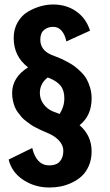

<svg xmlns="http://www.w3.org/2000/svg" viewBox="-20 -726 490 855"><path d="M388 -52Q388 -16 375.5 12.5Q363 41 343.5 58.8Q324 76.5 298.5 88.2Q273 100 248.5 104.5Q224 109 199.5 109Q135 109 83.5 75Q32 41 18.5 -15.5L123.5 -67Q142 10.5 199.5 10.5Q231 10.5 246.5 -7Q262 -24.5 262 -55Q262 -79 243 -99.8Q224 -120.5 192.5 -133.5Q191 -134 178 -139.8Q165 -145.5 159.5 -148Q154 -150.5 139.8 -157.8Q125.5 -165 118 -170.5Q110.5 -176 97.5 -185.5Q84.5 -195 77.2 -203.5Q70 -212 60.5 -224.5Q51 -237 46 -249.5Q41 -262 37.5 -278.2Q34 -294.5 34 -311.5Q34 -381.5 105 -426Q41 -475 41 -556.5Q41 -596 58.5 -626.5Q76 -657 103.8 -673.5Q131.5 -690 160.2 -698Q189 -706 216.5 -706Q276 -706 319.8 -675.2Q363.5 -644.5 381 -589.5L275.5 -541.5Q269.5 -571.5 254.5 -589Q239.5 -606.5 216.5 -606.5Q193 -606.5 176.2 -592.5Q159.5 -578.5 159.5 -549.5Q159.5 -502.5 209.5 -481.5Q211 -481 228.2 -474.2Q245.5 -467.5 254.5 -463.5Q263.5 -459.5 282.8 -449Q302 -438.5 314 -429.2Q326 -420 341.5 -404.8Q357 -389.5 366 -373.2Q375 -357 381.5 -334.8Q388 -312.5 388 -288Q388 -211 334.5 -168.5Q388 -122 388 -52ZM214 -230.5Q218 -229 229 -224.8Q240 -220.5 245.5 -218.5Q266.5 -251 266.5 -288Q266.5 -323.5 250.2 -343.8Q234 -364 201.5 -377.5Q195.5 -379.5 192.5 -381Q157.5 -354 157.5 -312Q157.5 -285 173.5 -263Q189.5 -241 214 -230.5Z"/></svg>

Font: League Mono Condensed
Style: Bold
Weight: 700
Width: 1
Designer: Tyler Finck
Foundry: The League of Moveable Type / Tyler Finck
Version: Version 2.210